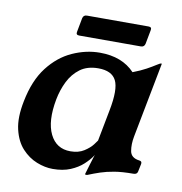

<svg xmlns="http://www.w3.org/2000/svg" viewBox="-70 -646 686 723"><g transform="rotate(10 272.5 -284.5)"><path d="M351 -244Q367 -326 350.5 -359Q334 -392 282 -392Q240 -392 212.5 -371.5Q185 -351 169 -318.5Q153 -286 146 -249Q130 -164 154 -115Q178 -66 232 -66Q263 -66 284 -79.5Q305 -93 316 -107.5Q327 -122 328 -124ZM459 -163Q453 -132 457.5 -106.5Q462 -81 494 -77Q505 -76 503 -65L497 -36Q495 -24 481 -24Q438 -24 408.5 -19Q379 -14 356.5 -6.5Q334 1 312 10Q311 11 306 11H304Q302 11 302 8Q304 2 313 -29Q322 -60 333 -90H338Q334 -81 323 -64.5Q312 -48 293 -30.5Q274 -13 245.5 -1Q217 11 178 11Q148 11 116.5 -1.5Q85 -14 60 -41Q35 -68 24.5 -112.5Q14 -157 27 -221Q43 -303 82 -353.5Q121 -404 173 -427.5Q225 -451 278 -451Q363 -451 411 -400Q440 -411 461 -422.5Q482 -434 495 -442.5Q508 -451 512 -451Q515 -451 514 -449ZM441 -514Q438 -501 425 -501H189Q176 -501 179 -514L189 -567Q192 -580 205 -580H441Q454 -580 451 -567Z"/></g></svg>

Font: Young Serif Light
Style: Italic
Weight: 300
Italic angle: -10.979°
Designer: Bastien Sozeau
Foundry: NBR — Bastien Sozeau
Version: Version 5.001